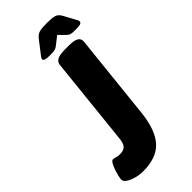

<svg xmlns="http://www.w3.org/2000/svg" viewBox="-307 -908 963 963"><g transform="rotate(-45 175.0 -426.0)"><path d="M76 8Q51 8 26.5 1.5Q2 -5 -15 -16Q-32 -27 -32 -40Q-32 -49 -28 -65.5Q-24 -82 -18 -99.5Q-12 -117 -4.5 -129.5Q3 -142 10 -142Q19 -142 29 -138.5Q39 -135 54 -135Q81 -135 93 -148.5Q105 -162 108 -197L157 -664Q159 -684 176 -693Q193 -702 230 -702H260Q329 -702 325 -663L277 -207Q265 -95 218 -43.5Q171 8 76 8ZM157 -734Q114 -734 114 -747Q114 -751 117 -756.5Q120 -762 129 -773L173 -830Q188 -850 205 -855Q222 -860 259 -860Q295 -860 312.5 -855Q330 -850 341 -830L372 -773Q382 -756 382 -750Q382 -741 372.5 -737.5Q363 -734 340 -734Q323 -734 310.5 -735.5Q298 -737 288 -747L254 -781L213 -749Q200 -738 188.5 -736Q177 -734 157 -734Z"/></g></svg>

Font: Asap Condensed Condensed ExtraBold
Style: Italic
Weight: 800
Width: 3
Italic angle: -6°
Designer: Pablo Cosgaya
Foundry: Omnibus-Type
Version: Version 3.001; ttfautohint (v1.8.4.7-5d5b)